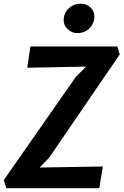

<svg xmlns="http://www.w3.org/2000/svg" viewBox="-34 -992 651 1012"><path d="M-1 0 -14 -43 365.5 -586.5 420 -641 109.5 -635 126.5 -747H585L597 -705L225.5 -161.5L175 -109L508 -114.5L489.5 0ZM372.5 -817.5Q345 -817.5 323.2 -837.8Q301.5 -858 301.5 -886Q301.5 -921.5 327.5 -947Q353.5 -972.5 390 -972.5Q421.5 -972.5 442.5 -953Q463.5 -933.5 463.5 -905.5Q463.5 -869 438 -843.2Q412.5 -817.5 372.5 -817.5Z"/></svg>

Font: Merriweather Sans SemiBold
Style: Italic
Weight: 600
Italic angle: -7.5°
Designer: Eben Sorkin
Foundry: Eben Sorkin
Version: Version 2.001